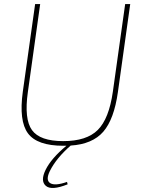

<svg xmlns="http://www.w3.org/2000/svg" viewBox="-20 -710 707 951"><path d="M625 -690 564 -254Q545 -119 491.5 -57.5Q438 4 330 11Q259 73 227 137Q205 182 228.5 197Q252 212 312 191L315 203Q235 235 207 210.5Q179 186 206 131Q234 74 309 12H294Q164 12 118.5 -49.5Q73 -111 93 -256L154 -690H179L118 -254Q99 -120 138.5 -65.5Q178 -11 293 -11Q409 -11 464.5 -66.5Q520 -122 539 -256L600 -690Z"/></svg>

Font: Ezarion Thin
Style: Italic
Weight: 250
Italic angle: -8°
Designer: Natanael Gama
Version: Version 1.001;PS 001.001;hotconv 1.0.70;makeotf.lib2.5.58329